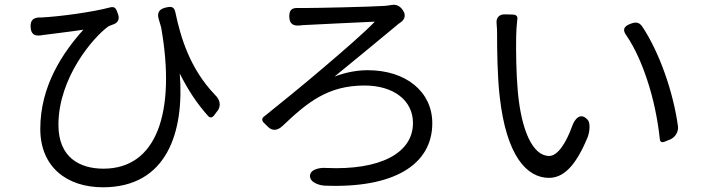

<svg xmlns="http://www.w3.org/2000/svg" viewBox="-20 -752 2980 815"><path d="M650 -200C609 -95 532 -36 419 -36C319 -36 228 -83 228 -222C228 -423 377 -595 440 -640C445 -642 451 -645 457 -647C480 -654 489 -669 481 -692C473 -715 469 -727 445 -720C374 -701 236 -682 159 -678C156 -678 154 -678 151 -678C121 -678 108 -666 110 -636C112 -607 126 -598 155 -602C159 -603 164 -604 168 -604C203 -609 284 -618 334 -626C247 -529 151 -388 151 -205C151 -43 264 43 417 43C689 43 763 -192 743 -440C777 -372 816 -312 864 -259C871 -251 880 -252 887 -260L902 -280L904 -282C918 -303 916 -327 892 -350C786 -461 747 -593 725 -697C720 -725 707 -726 680 -719C654 -712 646 -696 654 -670L664 -636C696 -455 691 -305 650 -200Z M1351 -463C1263 -388 1168 -311 1098 -255C1092 -250 1091 -241 1098 -233L1115 -216L1117 -214C1135 -196 1157 -196 1180 -218C1286 -319 1373 -389 1527 -389C1652 -389 1733 -325 1733 -230C1733 -100 1590 -29 1366 -39C1332 -42 1288 -30 1297 3C1302 24 1337 35 1358 36C1650 48 1815 -52 1815 -229C1815 -363 1703 -454 1541 -454C1501 -454 1453 -447 1400 -427C1482 -494 1599 -590 1672 -651C1674 -652 1676 -654 1679 -656C1702 -671 1704 -693 1686 -714C1675 -728 1660 -734 1643 -731C1632 -729 1622 -728 1613 -727C1551 -723 1328 -718 1276 -718C1267 -718 1258 -718 1249 -718C1219 -720 1207 -710 1208 -680C1209 -651 1224 -641 1253 -644C1262 -645 1271 -646 1279 -646C1328 -649 1511 -657 1571 -660C1530 -617 1444 -542 1351 -463Z M2181 -75C2218 -20 2264 3 2310 3C2369 3 2422 -42 2475 -171C2482 -190 2488 -229 2474 -244C2446 -275 2420 -252 2407 -212C2382 -144 2347 -90 2311 -90C2241 -90 2193 -199 2178 -363C2171 -444 2170 -533 2171 -595C2171 -614 2173 -647 2176 -672C2178 -682 2171 -690 2158 -690L2131 -691H2123C2099 -692 2085 -676 2088 -652C2090 -634 2090 -617 2090 -605C2090 -548 2091 -428 2101 -343C2115 -216 2144 -130 2181 -75ZM2727 -413C2754 -333 2772 -244 2781 -160C2782 -150 2789 -146 2800 -150L2822 -159L2825 -160C2847 -170 2860 -192 2858 -215C2838 -362 2778 -533 2705 -641C2692 -658 2679 -659 2659 -652C2628 -641 2620 -626 2640 -600C2675 -548 2704 -483 2727 -413Z"/></svg>

Font: GenSenRounded2 TW R
Style: Regular
Weight: 400
Version: Version 2.100;PS 2.1;hotconv 16.6.51;makeotf.lib2.5.65220 DE